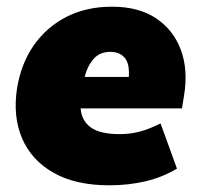

<svg xmlns="http://www.w3.org/2000/svg" viewBox="-20 -542 595 574"><path d="M307 12Q206 12 140 -25.5Q74 -63 46 -128.5Q18 -194 31 -278Q43 -352 81 -406.5Q119 -461 178.5 -491.5Q238 -522 315 -522Q395 -522 447 -487Q499 -452 521 -392Q543 -332 530 -255L524 -218H221Q224 -181 251.5 -161Q279 -141 338 -141Q369 -141 397.5 -148.5Q426 -156 460 -173L509 -38Q466 -12 415 0Q364 12 307 12ZM310 -387Q278 -387 259.5 -365.5Q241 -344 233 -312H365Q368 -351 353 -369Q338 -387 310 -387Z"/></svg>

Font: Mulish ExtraBlack
Style: Italic
Weight: 1000
Italic angle: -9°
Designer: Vernon Adams
Foundry: Vernon Adams
Version: Version 3.603; ttfautohint (v1.8.3)